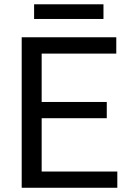

<svg xmlns="http://www.w3.org/2000/svg" viewBox="-20 -887 608 907"><path d="M534.2 -76.7V0H157.7V-76.7ZM176.8 -710.9V0H82.5V-710.9ZM484.4 -405.3V-328.6H157.7V-405.3ZM529.3 -710.9V-633.8H157.7V-710.9ZM468.8 -866.7V-797.4H141.1V-866.7Z"/></svg>

Font: Vazirmatn
Style: Regular
Weight: 400
Designer: Saber Rastikerdar
Foundry: Saber Rastikerdar
Version: Version 33.003;September 2, 2022;FontCreator 14.0.0.2862 64-